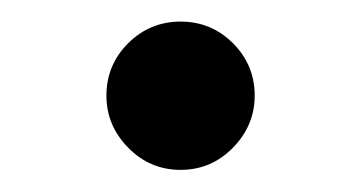

<svg xmlns="http://www.w3.org/2000/svg" viewBox="-20 -139 333 177"><path d="M146.5 17.6Q118.2 17.6 98.1 -2.9Q78.1 -23.4 78.1 -50.8Q78.1 -79.1 98.1 -99.1Q118.2 -119.1 146.5 -119.1Q174.8 -119.1 194.8 -99.1Q214.8 -79.1 214.8 -50.8Q214.8 -23.4 194.8 -2.9Q174.8 17.6 146.5 17.6Z"/></svg>

Font: Sen
Style: Regular
Weight: 400
Designer: Kosal Sen, Philatype
Foundry: Philatype
Version: Version 2.000;gftools[0.9.31]